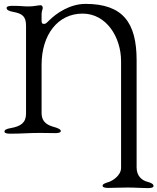

<svg xmlns="http://www.w3.org/2000/svg" viewBox="-20 -683 810 988"><path d="M186 1C215 1 240 2 264 2C281 2 293 -1 293 -9C293 -18 274 -25 260 -29C232 -37 195 -49 194 -100V-349C194 -505 278 -613 405 -613C528 -613 603 -491 603 -368V181C603 221 557 248 541 253C519 260 508 264 508 273C508 281 520 284 537 284C558 284 598 282 637 282C678 282 711 285 741 285C758 285 770 282 770 274C770 265 760 258 737 252C715 246 683 227 683 179V-373C683 -567 612 -663 420 -663C340 -663 270 -615 233 -578C218 -563 214 -560 207 -560C196 -560 194 -565 194 -577V-610C194 -625 200 -636 200 -642C200 -651 195 -656 189 -656C176 -656 154 -650 131 -650H121C97 -650 91 -653 43 -653C26 -653 14 -650 14 -642C14 -633 24 -626 47 -622C97 -613 114 -597 114 -550V-98C114 -51 86 -33 36 -24C13 -20 3 -15 3 -6C3 2 15 5 32 5C92 5 127 1 186 1Z"/></svg>

Font: EB Garamond 12
Style: Regular
Weight: 400
Version: Version 0.016+